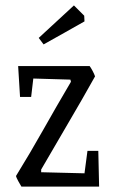

<svg xmlns="http://www.w3.org/2000/svg" viewBox="-20 -689 422 709"><path d="M59 0Q55 -6 47.5 -20Q40 -34 39 -39Q92 -125 139 -208.5Q186 -292 242 -387L240 -395L103 -399L95 -331H54L47 -445H311Q315 -440 321.5 -428Q328 -416 331 -407Q283 -321 232 -234.5Q181 -148 132 -63V-53L292 -49L303 -132H343L346 0ZM141 -525 123 -549 253 -669 291 -631 292 -610Q260 -592 219.5 -569Q179 -546 141 -525Z"/></svg>

Font: Grenze Gotisch Light
Style: Regular
Weight: 300
Designer: Renata Polastri
Foundry: Omnibus-Type
Version: Version 1.001